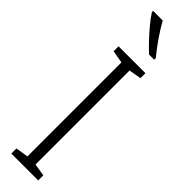

<svg xmlns="http://www.w3.org/2000/svg" viewBox="-326 -991 904 904"><g transform="rotate(45 125.5 -539.5)"><path d="M215 -66H36V-100L99 -110V-736L36 -747V-780H215V-747L153 -736V-110L215 -100ZM97 -1013Q118 -975 145.5 -935.5Q173 -896 199 -865V-854H165Q145 -872 120 -898.5Q95 -925 71.5 -953Q48 -981 33 -1005V-1013Z"/></g></svg>

Font: Noto Sans Malayalam UI ExtraCondensed Light
Style: Regular
Weight: 300
Width: 2
Designer: Jelle Bosma - Monotype Design Team
Foundry: Monotype Imaging Inc.
Version: Version 2.104; ttfautohint (v1.8.4.7-5d5b)